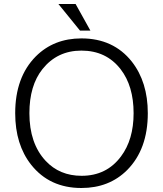

<svg xmlns="http://www.w3.org/2000/svg" viewBox="-20 -924 815 960"><path d="M387 -732Q547 -732 639 -616Q719 -514 719 -358Q719 -178 616 -74Q526 16 387 16Q228 16 136 -100Q56 -201 56 -358Q56 -538 159 -642Q249 -732 387 -732ZM387 -671Q266 -671 192 -578Q127 -496 127 -358Q127 -207 208 -120Q278 -45 388 -45Q513 -45 585 -142Q648 -226 648 -358Q648 -494 583 -578Q511 -671 387 -671ZM432 -771H380L272 -904H358Z"/></svg>

Font: Almarai Light
Style: Regular
Weight: 300
Designer: Boutros International 2019
Foundry: Created by Boutros International 2019
Version: Version 1.10